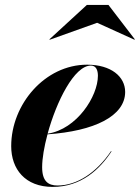

<svg xmlns="http://www.w3.org/2000/svg" viewBox="-20 -724 550 754"><path d="M361.5 -634.5 508 -568 509.5 -569.5 406 -704.5H321L174 -569.5L175.5 -568ZM145.5 -67.5C145.5 -102 153.5 -148 166.5 -196.5C350 -209 471.5 -268 471.5 -363C471.5 -423 416.5 -470 322 -470C156.5 -470 24 -314.5 24 -150C24 -60 78.5 10 187 10C298.5 10 371.5 -58.5 418 -129.5L416 -130.5C358.5 -45.5 282 4.5 206 4.5C169.5 4.5 145.5 -12 145.5 -67.5ZM337 -466.5C358 -466.5 364.5 -447 364.5 -426.5C364.5 -346 282 -216.5 167 -199C201.5 -325 271.5 -466.5 337 -466.5Z"/></svg>

Font: Bodoni* 72pt
Style: Bold Italic
Weight: 700
Italic angle: -13°
Version: Version 2.3